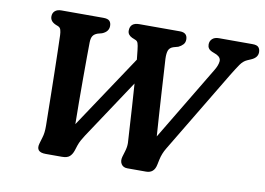

<svg xmlns="http://www.w3.org/2000/svg" viewBox="-75 -817 1289 933"><g transform="rotate(10 569.0 -350.0)"><path d="M889.5 -661.5Q889.5 -678.5 901 -689.2Q912.5 -700 933.5 -700H1099.5Q1121.5 -700 1129.5 -690.8Q1137.5 -681.5 1137.5 -666.5Q1137.5 -640 1106.5 -626.5L1087 -618Q1068.5 -610 1054.2 -589.5Q1040 -569 1018 -533L774.5 -127.5Q757.5 -99.5 751 -68.5L745.5 -42.5Q737 0 697.5 0H605Q584.5 0 575 -14.8Q565.5 -29.5 571.5 -51L580 -79.5Q587 -102 586.5 -122Q584.5 -151 581.8 -198Q579 -245 575.5 -301Q572 -357 568 -412L375 -121Q365.5 -106.5 358.8 -94.2Q352 -82 346.5 -66L338.5 -41Q332 -21.5 320 -10.8Q308 0 282 0H202Q150 0 164 -46L173 -76.5Q180.5 -99.5 180 -135.5Q179.5 -156 179 -197.5Q178.5 -239 177.5 -291.8Q176.5 -344.5 175.5 -399.2Q174.5 -454 173.2 -501.8Q172 -549.5 171 -580.5Q170.5 -595 167.2 -606.5Q164 -618 152 -622.5L143 -626Q113.5 -638 113.5 -663Q113.5 -680 124.8 -690Q136 -700 156.5 -700H363.5Q385.5 -700 394 -691.2Q402.5 -682.5 402.5 -666.5Q402.5 -638 370 -625L349.5 -619.5Q333.5 -614 326.2 -603.2Q319 -592.5 318.5 -571Q318 -545 317.8 -498.2Q317.5 -451.5 317.5 -394Q317.5 -336.5 317.8 -277.2Q318 -218 319 -167.5L559 -528Q556.5 -555 554 -575Q551.5 -598 547.8 -608.5Q544 -619 533 -622.5L517.5 -629Q495.5 -639.5 495.5 -660Q495.5 -700 541 -700H741Q778.5 -700 778.5 -666Q778.5 -651 769.5 -641.2Q760.5 -631.5 747 -625L722 -618Q705 -612 699.5 -597.8Q694 -583.5 695 -556.5Q696.5 -534.5 699 -491.5Q701.5 -448.5 704.8 -394Q708 -339.5 711.8 -283Q715.5 -226.5 719 -177.5L939 -544Q954 -568.5 956.2 -588.5Q958.5 -608.5 935.5 -620L911 -630Q889.5 -639.5 889.5 -661.5Z"/></g></svg>

Font: Fraunces 9pt S100 SemiBold
Style: Italic
Weight: 600
Italic angle: -16°
Version: Version 1.000; ttfautohint (v1.8.3)